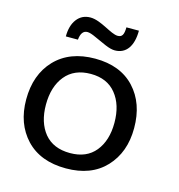

<svg xmlns="http://www.w3.org/2000/svg" viewBox="-105 -783 824 886"><g transform="rotate(15 307.0 -340.0)"><path d="M365.7 -573.7C420.4 -573.7 450.2 -617.7 450.2 -690.4H390.6C390.1 -654.8 382.3 -642.1 361.3 -642.1C328.1 -642.1 270 -691.4 219.2 -691.4C192.4 -691.4 170.9 -681.2 154.8 -660.2C139.2 -639.6 131.3 -612.3 131.3 -577.6H189C191.9 -607.9 203.1 -623 223.1 -623C232.4 -623 246.1 -618.7 263.7 -610.4C281.2 -602.1 299.3 -594.2 318.4 -585.9C337.4 -577.6 353.5 -573.7 365.7 -573.7ZM288.6 10.7C368.7 10.7 431.6 -13.2 477.1 -61.5C522.5 -109.9 545.4 -172.4 545.4 -250C545.4 -329.1 522.9 -392.6 478 -440.9C433.1 -489.3 370.1 -513.7 289.6 -513.7C208.5 -513.7 145 -489.3 98.6 -440.9C52.7 -392.6 29.8 -328.6 29.8 -250C29.8 -172.4 52.7 -109.9 98.1 -61.5C144 -13.2 207.5 10.7 288.6 10.7ZM288.6 -62.5C235.4 -62.5 194.3 -79.6 166 -113.8C138.2 -147.9 124 -193.4 124 -250C124 -307.6 138.2 -353.5 166.5 -388.2C194.8 -422.9 235.4 -440.4 288.1 -440.4C340.3 -440.4 380.9 -422.9 408.7 -388.2C437 -353.5 451.2 -307.6 451.2 -250C451.2 -193.4 437 -147.9 409.2 -113.8C381.3 -79.6 341.3 -62.5 288.6 -62.5Z"/></g></svg>

Font: Ride
Style: Regular
Weight: 400
Version: Version 3.000